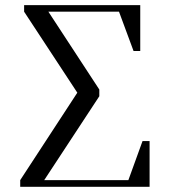

<svg xmlns="http://www.w3.org/2000/svg" viewBox="-20 -722 653 742"><path d="M58.1 0V-25.9L278.8 -363.8L73.2 -676.8V-702.1H522V-524.9H496.1L439.9 -676.8H167L363.8 -376V-350.1L150.9 -25.9H476.1L530.8 -176.8H558.1V0Z"/></svg>

Font: Dihjauti S
Style: Regular
Weight: 400
Designer: T. Christopher White
Version: Version 3.0.0